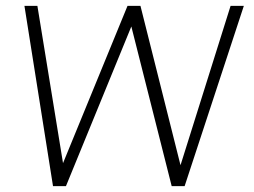

<svg xmlns="http://www.w3.org/2000/svg" viewBox="-20 -632 861 652"><path d="M160 0 63 -612H107L194 -78L413 -612H457L593 -71L763 -612H808L607 0H563L426 -542L204 0Z"/></svg>

Font: Ancizar Sans Thin
Style: Italic
Weight: 100
Italic angle: -4°
Designer: Cesar Puertas, Viviana Monsalve, Julian Moncada, Julian Prieto, Jose Castro, Mariel Hernandez, Felipe Aragon, Sara Alarc
Version: Version 8.100